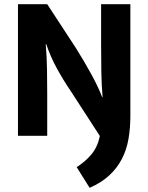

<svg xmlns="http://www.w3.org/2000/svg" viewBox="-20 -650 710 919"><path d="M66 -630H206L344 -419Q381 -360 415.5 -297.5Q450 -235 469 -185H471Q466 -245 465 -305.5Q464 -366 464 -426V-630H604V-97Q604 -37 595 15Q586 67 563.5 110.5Q541 154 503.5 189Q466 224 409 249L347 150Q388 124 417.5 89Q447 54 458 1L318 -215Q282 -268 252 -323Q222 -378 201 -439H199Q204 -376 205 -318Q206 -260 206 -200V0H66Z"/></svg>

Font: Mukta Malar ExtraBold
Style: Regular
Weight: 800
Designer: Aadarsh Rajan, Girish Dalvi, Yashodeep Gholap
Foundry: Ek Type
Version: Version 2.538;PS 1.000;hotconv 16.6.51;makeotf.lib2.5.65220;